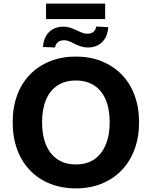

<svg xmlns="http://www.w3.org/2000/svg" viewBox="-20 -1028 836 1059"><path d="M398 11Q320 11 255.5 -15Q191 -41 145 -89Q99 -137 74.5 -204Q50 -271 50 -353Q50 -436 74.5 -502.5Q99 -569 145 -616.5Q191 -664 255.5 -690Q320 -716 398 -716Q477 -716 541 -690Q605 -664 651 -617Q697 -570 722 -503Q747 -436 747 -354Q747 -271 722 -204Q697 -137 651 -89Q605 -41 541 -15Q477 11 398 11ZM398 -121Q458 -121 499 -148.5Q540 -176 562.5 -228.5Q585 -281 585 -353Q585 -426 563 -478Q541 -530 499 -557Q457 -584 398 -584Q340 -584 298 -557Q256 -530 234 -478Q212 -426 212 -353Q212 -281 234 -228.5Q256 -176 298 -148.5Q340 -121 398 -121ZM234 -923V-1008H560V-923ZM465 -766Q445 -766 426.5 -772Q408 -778 386 -789Q367 -799 356 -802.5Q345 -806 335 -806Q312 -806 300 -796Q288 -786 283 -766L217 -769Q220 -807 235 -831.5Q250 -856 274.5 -868.5Q299 -881 330 -881Q347 -881 364.5 -876Q382 -871 407 -859Q425 -850 437.5 -846Q450 -842 460 -842Q483 -842 495 -852Q507 -862 511 -882L577 -878Q573 -823 542 -794.5Q511 -766 465 -766Z"/></svg>

Font: Nunito Sans 12pt ExtraBold
Style: Regular
Weight: 800
Designer: Vernon Adams
Foundry: Vernon Adams
Version: Version 3.101;gftools[0.9.27]